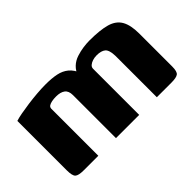

<svg xmlns="http://www.w3.org/2000/svg" viewBox="-59 -639 877 877"><g transform="rotate(-45 379.5 -200.5)"><path d="M100 0Q66 0 55.5 -10Q45 -20 45 -55V-374Q60 -379 84.5 -383.5Q109 -388 138 -392Q167 -396 197.5 -398.5Q228 -401 254 -401Q294 -401 323 -395Q352 -389 372.5 -372Q393 -355 407 -321L386 -322Q395 -348 412 -364Q429 -380 452 -387.5Q475 -395 497 -398Q519 -401 537 -401Q606 -401 646 -389.5Q686 -378 703.5 -347.5Q721 -317 721 -262V-50Q721 -17 709.5 -8.5Q698 0 667 0H572Q572 -67 572 -133.5Q572 -200 572 -267Q571 -306 556.5 -318Q542 -330 513 -330Q499 -330 486.5 -326Q474 -322 466 -315Q458 -308 458 -298V0H308V-278Q308 -305 292.5 -316.5Q277 -328 249 -328Q233 -328 221 -325.5Q209 -323 202 -318.5Q195 -314 194 -305V0Z"/></g></svg>

Font: r_Genos
Style: Bold
Weight: 700
Designer: Robert E. Leuschke
Foundry: Robert E. Leuschke
Version: Version 2.000;June 29, 2024;FontCreator 14.0.0.2814 32-bit